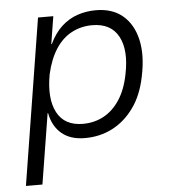

<svg xmlns="http://www.w3.org/2000/svg" viewBox="-50 -549 698 776"><g transform="rotate(-5 298.5 -161.5)"><path d="M24 180 132 -494H194L176 -382H178Q199 -426 228 -452.5Q257 -479 292.5 -491Q328 -503 367 -503Q434 -503 476 -467.5Q518 -432 532.5 -368.5Q547 -305 529 -220Q514 -145 477.5 -94.5Q441 -44 390.5 -18Q340 8 279 8Q220 8 184.5 -22Q149 -52 139 -105L137 -106L91 180ZM276 -50Q322 -50 360 -70.5Q398 -91 425 -132Q452 -173 464 -234Q484 -331 453.5 -387.5Q423 -444 347 -444Q302 -444 264 -424Q226 -404 199.5 -363.5Q173 -323 159 -262Q141 -164 171 -107Q201 -50 276 -50Z"/></g></svg>

Font: Nunito Sans 7pt SemiCondensed Light
Style: Italic
Weight: 300
Width: 4
Italic angle: -9°
Designer: Vernon Adams
Foundry: Vernon Adams
Version: Version 3.101;gftools[0.9.27]